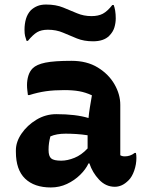

<svg xmlns="http://www.w3.org/2000/svg" viewBox="-20 -816 640 846"><path d="M510 -354V-132Q518 -127 530 -127Q541 -127 552 -130.5Q563 -134 573 -142H579Q580 -136 580.5 -132Q581 -128 581 -120Q581 -92 571.5 -64.5Q562 -37 547 -22Q531 -6 516 0.5Q501 7 486 7Q446 7 416.5 -24.5Q387 -56 374 -96H370Q358 -70 333 -45.5Q308 -21 275 -5.5Q242 10 204 10Q131 10 90.5 -29Q50 -68 50 -147V-154Q50 -191 75 -227.5Q100 -264 140.5 -288.5Q181 -313 228 -313Q314 -313 370 -296Q372 -318 376 -342.5Q380 -367 385 -396Q357 -409 329 -414Q301 -419 263 -419Q218 -419 182.5 -414Q147 -409 109 -397H103Q102 -406 100.5 -417.5Q99 -429 99 -441Q99 -463 105 -482.5Q111 -502 124 -515Q141 -532 180 -540Q219 -548 295 -548Q363 -548 411 -518.5Q459 -489 484.5 -444.5Q510 -400 510 -354ZM194 -155Q194 -128 205.5 -118Q217 -108 250 -108Q277 -108 308 -120.5Q339 -133 366 -162V-220Q340 -224 315.5 -225.5Q291 -227 269 -227Q229 -227 202 -215Q198 -200 196 -186Q194 -172 194 -157ZM383 -745Q413 -745 433 -755.5Q453 -766 475 -794H481Q485 -784 487.5 -769Q490 -754 490 -735Q490 -715 484 -695Q478 -675 461 -658Q437 -634 390 -634Q350 -634 319 -646.5Q288 -659 258 -672Q228 -685 191 -685Q162 -685 143.5 -674Q125 -663 103 -636H97Q93 -647 90.5 -657.5Q88 -668 88 -685Q88 -711 94.5 -733Q101 -755 116 -771Q129 -783 145 -789.5Q161 -796 183 -796Q226 -796 258 -783Q290 -770 319.5 -757.5Q349 -745 383 -745Z"/></svg>

Font: Recursive Mn Csl St
Style: Bold
Weight: 700
Monospace: yes
Version: Version 1.079;hotconv 1.0.112;makeotfexe 2.5.65598; ttfautoh